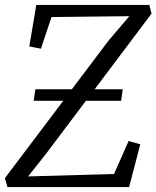

<svg xmlns="http://www.w3.org/2000/svg" viewBox="-25 -763 638 783"><path d="M5.5 0 -5 -36.5 233 -352H112.5L119 -399H268L417 -596.5L502.5 -697L185 -693.5L142 -564.5L94.5 -573.5L123 -743H584L593 -707.5L361 -399H475.5L469 -352H325.5L160.5 -133L89.5 -43.5L440 -53.5L499.5 -188L547 -174.5L501.5 0Z"/></svg>

Font: Merriweather Light 18pt Light
Style: Italic
Weight: 300
Italic angle: -7.8°
Version: Version 2.101